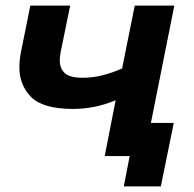

<svg xmlns="http://www.w3.org/2000/svg" viewBox="-20 -556 692 684"><path d="M460 -536H601L494 0H353L392 -199Q319 -168 241 -168Q132 -168 90.5 -210.8Q49 -253.5 49 -316Q49 -341.5 55 -372L88 -536H230L196 -370Q193 -353.5 193 -340.5Q193 -312.5 210.5 -295.8Q228 -279 275 -279Q311 -279 346 -288Q381 -297 415 -312ZM421 108 442 0H353L377 -118H599L553 108Z"/></svg>

Font: Argentum Sans Medium
Style: Italic
Weight: 500
Italic angle: -11°
Designer: Julieta Ulanovsky (font), Cristiano Sobral (main changes and remaster)
Foundry: Julieta Ulanovsky (font), Cristiano Sobral (main changes and remaster)
Version: Version 2.007;June 15, 2022;FontCreator 14.0.0.2814 64-bit; 